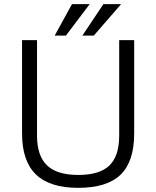

<svg xmlns="http://www.w3.org/2000/svg" viewBox="-20 -893 748 923"><path d="M86 -251V-700H158V-241Q158 -144 206 -98Q254 -52 356 -52Q459 -52 506 -97.5Q553 -143 553 -241V-700H625V-251Q625 -117 560 -53.5Q495 10 356 10Q219 10 152.5 -54.5Q86 -119 86 -251ZM326 -873H411L297 -722H243ZM477 -873H562L431 -722H376Z"/></svg>

Font: Krub
Style: Regular
Weight: 400
Designer: Ekaluck Peanpanawate
Foundry: Cadson Demak Co.,Ltd.
Version: Version 1.000; ttfautohint (v1.6)